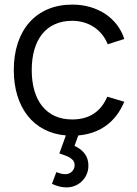

<svg xmlns="http://www.w3.org/2000/svg" viewBox="-20 -575 594 835"><path d="M269.5 240Q238.5 240 206 224.5L225 173.5Q248 182.5 263.5 182.5Q282 182.5 293.2 170.8Q304.5 159 304.5 143.5Q304.5 129.5 296 120.5Q287.5 111.5 275.2 106Q263 100.5 241.5 93.5Q240.5 93 239.8 93Q239 93 238 92.5L266.5 14Q213.5 9.5 171.2 -12.8Q129 -35 100 -72Q71 -109 55.5 -159.2Q40 -209.5 40 -270Q40 -335.5 57.5 -388Q75 -440.5 108 -477.8Q141 -515 188.2 -535Q235.5 -555 294.5 -555Q335.5 -555 371.8 -544.5Q408 -534 437.2 -514.8Q466.5 -495.5 488 -467.8Q509.5 -440 520.5 -405.5L448.5 -382.5Q439 -406.5 423.5 -425.5Q408 -444.5 388.2 -457.5Q368.5 -470.5 344.5 -477.5Q320.5 -484.5 294 -484.5Q251.5 -484.5 218.5 -469.5Q185.5 -454.5 163.2 -426.8Q141 -399 129.5 -359.2Q118 -319.5 118 -270Q118 -220 129.8 -180.2Q141.5 -140.5 164 -112.8Q186.5 -85 219.2 -70.2Q252 -55.5 294 -55.5Q350 -55.5 388 -80.8Q426 -106 446.5 -154.5L520.5 -132.5Q492.5 -66 441.8 -29Q391 8 320.5 14L304 59.5Q332 72 348.2 93.2Q364.5 114.5 364.5 145.5Q364.5 172 351.5 193.8Q338.5 215.5 316.8 227.8Q295 240 269.5 240Z"/></svg>

Font: Vela Sans
Style: Regular
Weight: 400
Designer: Principal design: Mikhail Sharanda - project Manrope.
Design modification: Ravid Balaliev
Foundry: Mikhail Sharanda
Version: Version 1.001